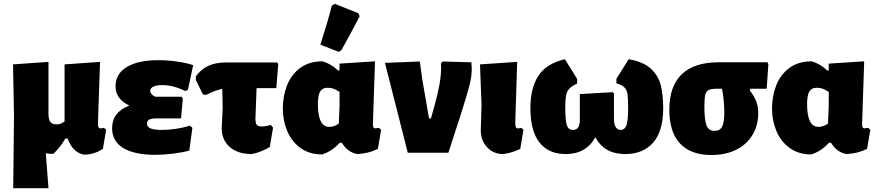

<svg xmlns="http://www.w3.org/2000/svg" viewBox="-20 -797 4582 1002"><path d="M534 -120 517 -20Q469 11 417 10Q359 -2 333 -74H321Q295 -28 258 6Q237 6 219 3L233 185H49L53 -190L48 -461L233 -474V-210L232 -202L233 -203Q233 -173 243 -160.5Q253 -148 274 -148Q287 -148 296.5 -151.5Q306 -155 317 -163V-461L502 -474L491 -148Q491 -137 494.5 -132Q498 -127 505 -127Q512 -127 522 -130Z M971 -141 984 -130 968 -11Q931 -1 882 5Q833 11 792 11Q681 11 623 -24.5Q565 -60 565 -128Q565 -212 655 -246Q618 -264 600.5 -288.5Q583 -313 583 -347Q583 -412 642 -447.5Q701 -483 806 -483Q856 -483 906 -475.5Q956 -468 988 -457L961 -329L947 -322Q883 -353 826 -353Q797 -353 780.5 -345Q764 -337 764 -323Q764 -305 790 -292H928L934 -282L925 -179H793Q769 -179 758 -172.5Q747 -166 747 -152Q747 -135 765.5 -127Q784 -119 825 -119Q897 -119 971 -141Z M1319 -337 1313 -177Q1313 -154 1320 -145.5Q1327 -137 1347 -137Q1367 -137 1393 -145L1405 -131L1388 -30Q1369 -18 1343 -7.5Q1317 3 1293 7Q1221 7 1179 -30Q1137 -67 1137 -128L1142 -236L1140 -333Q1102 -326 1057 -302L1039 -304L1002 -380V-399Q1031 -437 1068.5 -454Q1106 -471 1160 -471H1427L1432 -462L1422 -337Z M1969 -120 1952 -20Q1925 -7 1900.5 -1Q1876 5 1845 7Q1794 -2 1764 -52H1753Q1712 -7 1661 9Q1595 9 1548.5 -24.5Q1502 -58 1479 -113Q1456 -168 1456 -230Q1456 -297 1478.5 -353Q1501 -409 1547.5 -443Q1594 -477 1663 -477Q1710 -463 1744 -429L1752 -430V-465L1937 -477L1926 -148Q1926 -127 1938 -127L1957 -130ZM1698 -135Q1725 -135 1748 -152L1752 -244V-317Q1735 -329 1720.5 -334Q1706 -339 1689 -339Q1663 -339 1651 -320Q1639 -301 1639 -254Q1639 -135 1698 -135ZM1727 -777 1850 -728 1857 -712Q1803 -608 1762 -536L1748 -526L1652 -564Q1689 -679 1712 -768Z M2442 -437Q2442 -399 2430 -351.5Q2418 -304 2384 -197L2320 0H2108L1989 -469L2171 -476L2184 -381L2219 -179H2229L2248 -247Q2282 -368 2282 -442Q2282 -458 2281 -466L2290 -476L2440 -472Q2442 -448 2442 -437Z M2489 -118 2493 -249 2485 -461 2679 -474 2669 -155Q2669 -140 2672 -133.5Q2675 -127 2683 -127Q2690 -127 2700 -130L2712 -120L2695 -20Q2652 1 2606 7Q2555 7 2522 -28.5Q2489 -64 2489 -118Z M3441 -232Q3441 -112 3388.5 -52.5Q3336 7 3243 7Q3133 7 3087 -81Q3039 7 2932 7Q2843 7 2795.5 -53Q2748 -113 2748 -233Q2748 -336 2789 -400.5Q2830 -465 2928 -488L2992 -385V-361Q2964 -348 2951 -334Q2938 -320 2934 -298Q2930 -276 2930 -235Q2930 -170 2938 -144.5Q2946 -119 2970 -119Q3006 -119 3006 -170V-306L3177 -316L3184 -310V-179Q3184 -148 3193.5 -133.5Q3203 -119 3218 -119Q3241 -119 3249.5 -144Q3258 -169 3258 -232Q3258 -281 3255 -304Q3252 -327 3239 -340.5Q3226 -354 3197 -362V-386L3261 -488Q3337 -475 3376.5 -438.5Q3416 -402 3428.5 -352Q3441 -302 3441 -232Z M3896 -334 3893 -325Q3917 -294 3927 -267.5Q3937 -241 3937 -207Q3937 -142 3906.5 -92Q3876 -42 3821 -15Q3766 12 3693 12Q3585 12 3529 -48Q3473 -108 3473 -224Q3473 -347 3538 -409.5Q3603 -472 3731 -472H3985L3990 -462L3981 -334ZM3748 -334H3722Q3692 -334 3678.5 -327.5Q3665 -321 3660.5 -302Q3656 -283 3656 -241Q3656 -169 3667.5 -141.5Q3679 -114 3709 -114Q3737 -114 3748.5 -136Q3760 -158 3760 -210Q3760 -271 3748 -334Z M4522 -120 4505 -20Q4478 -7 4453.5 -1Q4429 5 4398 7Q4347 -2 4317 -52H4306Q4265 -7 4214 9Q4148 9 4101.5 -24.5Q4055 -58 4032 -113Q4009 -168 4009 -230Q4009 -297 4031.5 -353Q4054 -409 4100.5 -443Q4147 -477 4216 -477Q4263 -463 4297 -429L4305 -430V-465L4490 -477L4479 -148Q4479 -127 4491 -127L4510 -130ZM4251 -135Q4278 -135 4301 -152L4305 -244V-317Q4288 -329 4273.5 -334Q4259 -339 4242 -339Q4216 -339 4204 -320Q4192 -301 4192 -254Q4192 -135 4251 -135Z"/></svg>

Font: Luna Sans Black
Style: Regular
Weight: 900
Designer: Juan Pablo del Peral
Foundry: Huerta Tipografica
Version: Version 2.001; ttfautohint (v1.5)